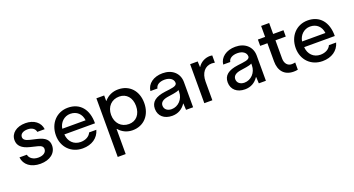

<svg xmlns="http://www.w3.org/2000/svg" viewBox="-52 -1297 4093 2221"><g transform="rotate(-20 1994.5 -186.5)"><path d="M245 11C363 11 442 -51 442 -144C442 -209 403 -249 311 -271L225 -291C168 -304 146 -324 146 -353C146 -391 182 -415 238 -415C291 -415 328 -390 335 -349H426C417 -434 343 -491 238 -491C129 -491 54 -433 54 -349C54 -281 98 -236 197 -212L283 -191C327 -180 346 -164 346 -135C346 -93 307 -65 246 -65C185 -65 139 -96 131 -142H40C50 -49 129 11 245 11Z M761 -491C622 -491 523 -384 523 -236C523 -92 624 11 766 11C877 11 959 -44 985 -138H896C877 -94 829 -67 768 -67C684 -67 625 -126 619 -214H996C998 -387 908 -491 761 -491ZM763 -415C843 -415 897 -364 906 -284H619C629 -357 688 -415 763 -415Z M1380 -491C1313 -491 1253 -465 1209 -413H1206V-480H1110V242H1208V-66H1212C1256 -14 1316 11 1380 11C1518 11 1612 -91 1612 -241C1612 -391 1519 -491 1380 -491ZM1364 -71C1269 -71 1204 -140 1204 -241C1204 -341 1269 -409 1364 -409C1453 -409 1511 -342 1511 -241C1511 -138 1453 -71 1364 -71Z M1927 -491C1815 -491 1735 -431 1726 -345H1813C1819 -387 1862 -413 1924 -413C1988 -413 2032 -381 2032 -335C2032 -292 1960 -290 1884 -280C1761 -264 1704 -217 1704 -134C1704 -45 1769 11 1867 11C1938 11 1994 -21 2032 -79H2035L2039 0H2126V-310C2126 -419 2045 -491 1927 -491ZM1887 -64C1835 -64 1799 -93 1799 -138C1799 -178 1830 -203 1889 -213C1936 -222 2000 -225 2035 -245V-223C2035 -133 1967 -64 1887 -64Z M2512 -491C2452 -491 2395 -462 2362 -410H2360L2357 -480H2264V0H2363V-228C2363 -337 2417 -403 2503 -403C2513 -403 2528 -401 2539 -399V-488C2528 -490 2520 -491 2512 -491Z M2823 -491C2711 -491 2631 -431 2622 -345H2709C2715 -387 2758 -413 2820 -413C2884 -413 2928 -381 2928 -335C2928 -292 2856 -290 2780 -280C2657 -264 2600 -217 2600 -134C2600 -45 2665 11 2763 11C2834 11 2890 -21 2928 -79H2931L2935 0H3022V-310C3022 -419 2941 -491 2823 -491ZM2783 -64C2731 -64 2695 -93 2695 -138C2695 -178 2726 -203 2785 -213C2832 -222 2896 -225 2931 -245V-223C2931 -133 2863 -64 2783 -64Z M3413 -480H3286V-615H3187V-480H3098V-402H3187V-178C3187 -64 3247 11 3361 11C3376 11 3394 10 3413 6V-83C3397 -80 3385 -78 3370 -78C3319 -78 3286 -117 3286 -178V-402H3413Z M3713 -491C3574 -491 3475 -384 3475 -236C3475 -92 3576 11 3718 11C3829 11 3911 -44 3937 -138H3848C3829 -94 3781 -67 3720 -67C3636 -67 3577 -126 3571 -214H3948C3950 -387 3860 -491 3713 -491ZM3715 -415C3795 -415 3849 -364 3858 -284H3571C3581 -357 3640 -415 3715 -415Z"/></g></svg>

Font: UULA Sans Medium
Style: Regular
Weight: 500
Designer: Mohamed Gaber, Laura Garcia Mut
Foundry: Kief Type Foundry
Version: Version 3.006;hotconv 1.0.109;makeotfexe 2.5.65596